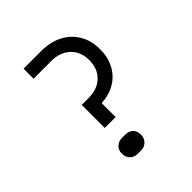

<svg xmlns="http://www.w3.org/2000/svg" viewBox="-200 -863 1001 1001"><g transform="rotate(-45 300.0 -362.5)"><path d="M215 -212V-382H265Q331 -382 369.5 -419.5Q408 -457 408 -519Q408 -581 369 -618.5Q330 -656 263 -656H134V-730H263Q331 -730 381.5 -704Q432 -678 460 -630.5Q488 -583 488 -519Q488 -461 464 -415.5Q440 -370 396.5 -344Q353 -318 295 -315V-212ZM242 5Q216 5 199.5 -11.5Q183 -28 183 -54Q183 -80 199.5 -96Q216 -112 242 -112H265Q293 -112 308.5 -96Q324 -80 324 -54Q324 -29 307.5 -12Q291 5 265 5Z"/></g></svg>

Font: Pitagon Sans Mono Light
Style: Regular
Weight: 300
Monospace: yes
Designer: Travis Tran
Foundry: Pitagon
Version: Version 1.001; ttfautohint (v1.8.4.7-5d5b);gftools[0.9.26]